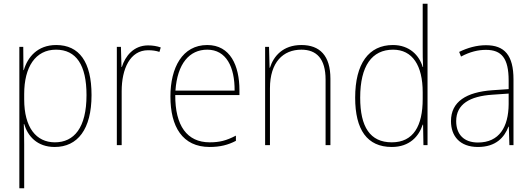

<svg xmlns="http://www.w3.org/2000/svg" viewBox="-20 -780 2858 1032"><path d="M282 -538C181 -538 128 -472 108 -403H106L105 -528H84V232H110V-4C110 -42 109 -80 108 -113H110C129 -49 179 10 274 10C397 10 472 -85 472 -269C472 -447 406 -538 282 -538ZM281 -513C390 -513 445 -430 445 -269C445 -93 378 -15 275 -15C175 -15 110 -94 110 -246V-275C110 -419 170 -513 281 -513Z M776 -536C698 -536 653 -478 635 -420H633L630 -528H608V0H634V-290C634 -410 679 -510 776 -510C800 -510 819 -507 837 -501L844 -525C824 -532 801 -536 776 -536Z M1094 -538C960 -538 896 -416 896 -261C896 -100 960 10 1107 10C1163 10 1206 -1 1248 -23V-51C1196 -24 1160 -15 1107 -15C985 -15 921 -105 922 -269H1267V-295C1267 -427 1218 -538 1094 -538ZM1094 -513C1196 -513 1242 -420 1241 -293H923C933 -438 998 -513 1094 -513Z M1600 -538C1500 -538 1450 -477 1431 -416H1429L1426 -528H1405V0H1431V-305C1431 -446 1502 -513 1600 -513C1681 -513 1730 -465 1730 -352V0H1756V-357C1756 -481 1699 -538 1600 -538Z M2086 10C2182 10 2232 -48 2252 -110H2254L2256 0H2278V-760H2252V-526C2252 -491 2252 -457 2254 -420H2252C2234 -482 2181 -538 2092 -538C1962 -538 1889 -438 1889 -255C1889 -83 1953 10 2086 10ZM2086 -15C1969 -15 1916 -98 1916 -255C1916 -426 1979 -513 2093 -513C2197 -513 2252 -428 2252 -284V-248C2252 -103 2202 -15 2086 -15Z M2592 -537C2542 -537 2493 -523 2448 -501L2458 -476C2507 -502 2550 -512 2592 -512C2676 -512 2714 -467 2714 -347V-301L2626 -295C2487 -285 2404 -234 2404 -129C2404 -49 2451 10 2549 10C2646 10 2691 -42 2713 -99H2715L2718 0H2740V-353C2740 -483 2692 -537 2592 -537ZM2627 -271 2714 -277V-220C2713 -98 2664 -14 2549 -14C2474 -14 2432 -57 2432 -129C2432 -220 2505 -263 2627 -271Z"/></svg>

Font: Noto Sans Hebrew SemiCondensed Thin
Style: Regular
Weight: 100
Width: 4
Designer: Monotype Design Team
Foundry: Monotype Imaging Inc.
Version: Version 2.004